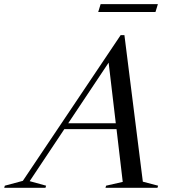

<svg xmlns="http://www.w3.org/2000/svg" viewBox="-102 -892 822 912"><path d="M576.5 -29 649 -10 646 0H399L402 -10L481 -28L451.5 -278.5H203.5L39 -31.5L117 -10L114 0H-82L-79 -10L6.5 -33L471 -725H489ZM222 -306.5H448L414 -594.5ZM364.5 -835 376 -872.5H648L636.5 -835Z"/></svg>

Font: Newsreader 72pt
Style: Italic
Weight: 400
Italic angle: -17°
Designer: Hugues Gentile
Foundry: Production Type
Version: Version 1.003; ttfautohint (v1.8.3)